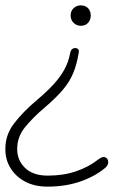

<svg xmlns="http://www.w3.org/2000/svg" viewBox="-35 -507 484 715"><path d="M142 188Q94 188 59 169.5Q24 151 4.5 119.5Q-15 88 -15 50Q-16 -4 17.5 -47.5Q51 -91 102 -134Q140 -166 165 -193.5Q190 -221 205 -248.5Q220 -276 226 -308Q228 -319 233 -323.5Q238 -328 245 -328Q253 -328 256.5 -323Q260 -318 258 -310Q251 -267 237.5 -234.5Q224 -202 199 -172.5Q174 -143 132 -107Q86 -68 57.5 -32.5Q29 3 29 48Q29 90 58.5 118.5Q88 147 143 147Q202 147 249.5 130.5Q297 114 332 86Q341 79 348.5 78Q356 77 361 81Q366 85 367.5 91.5Q369 98 366.5 105Q364 112 357 118Q317 151 262.5 169.5Q208 188 142 188ZM266 -411Q250 -411 239 -422Q228 -433 228 -449Q228 -466 239 -476.5Q250 -487 266 -487Q283 -487 293 -476.5Q303 -466 303 -449Q303 -433 293 -422Q283 -411 266 -411Z"/></svg>

Font: Nunito ExtraLight ExtraLight
Style: Italic
Weight: 250
Italic angle: -9°
Version: Version 3.602